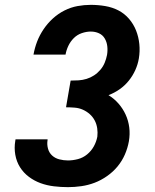

<svg xmlns="http://www.w3.org/2000/svg" viewBox="-20 -763 640 791"><path d="M260 8Q231 8 202 4.5Q173 1 147 -8.5Q121 -18 99 -34.5Q77 -51 62.5 -74Q48 -97 43 -125.5Q38 -154 43 -183Q43 -184 43.5 -186Q44 -188 44 -189H176Q176 -188 176 -187.5Q176 -187 176 -186Q173 -169 177.5 -151.5Q182 -134 194.5 -122.5Q207 -111 224.5 -106.5Q242 -102 260 -102Q280 -102 301 -107.5Q322 -113 339 -127Q356 -141 366.5 -160Q377 -179 381 -200Q383 -217 380.5 -234.5Q378 -252 370 -267Q362 -282 349.5 -293Q337 -304 321.5 -311Q306 -318 288 -319.5Q270 -321 252 -321L271 -431Q287 -431 303.5 -432Q320 -433 336.5 -438Q353 -443 367.5 -452.5Q382 -462 393.5 -475.5Q405 -489 411.5 -505Q418 -521 421 -537Q424 -555 422 -572.5Q420 -590 411.5 -604.5Q403 -619 387.5 -626Q372 -633 354 -633Q336 -633 317 -626.5Q298 -620 284 -606Q270 -592 261.5 -574Q253 -556 250 -538H118Q123 -566 133 -592Q143 -618 159.5 -642.5Q176 -667 198 -687Q220 -707 246 -720Q272 -733 299.5 -738Q327 -743 354 -743Q384 -743 413.5 -738Q443 -733 468 -720Q493 -707 511.5 -685.5Q530 -664 540.5 -637.5Q551 -611 554 -581.5Q557 -552 552 -522Q548 -498 537.5 -474.5Q527 -451 510.5 -430.5Q494 -410 472.5 -395Q451 -380 427 -371Q450 -357 468 -336.5Q486 -316 497.5 -291Q509 -266 512.5 -238Q516 -210 511 -181Q506 -153 494.5 -126.5Q483 -100 464.5 -77.5Q446 -55 421 -37.5Q396 -20 369.5 -10Q343 0 315 4Q287 8 260 8Z"/></svg>

Font: Iosevka Curly XBdEx
Style: Italic
Weight: 800
Width: 7
Italic angle: -9°
Monospace: yes
Designer: Belleve Invis
Foundry: Belleve Invis
Version: Version 11.1.0; ttfautohint (v1.8.3)